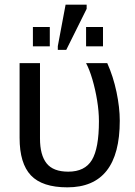

<svg xmlns="http://www.w3.org/2000/svg" viewBox="-20 -802 587 832"><path d="M499 -278.8Q499 9.8 272 9.8Q163.1 9.8 114 -42Q64.9 -93.8 64.9 -204.6V-528.3H153.3V-201.7Q153.3 -130.4 181.9 -94.2Q210.4 -58.1 275.9 -58.1Q347.7 -58.1 378.2 -108.6Q408.7 -159.2 408.7 -276.9Q408.7 -318.8 400.9 -366.7Q393.1 -414.6 380.4 -457.8Q367.7 -501 353 -528.3H444.8Q470.7 -470.7 484.9 -403.3Q499 -335.9 499 -278.8ZM355.5 -763.7 267.1 -585.9H230.5V-602.1L264.2 -781.7H355.5ZM195.8 -685.1V-601.1H122.6V-685.1ZM426.3 -685.1V-601.1H353V-685.1Z"/></svg>

Font: Arimo Nerd Font
Style: Regular
Weight: 400
Designer: Steve Matteson
Foundry: Monotype Imaging Inc.
Version: Version 1.33;Nerd Fonts 3.2.1